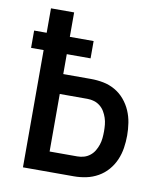

<svg xmlns="http://www.w3.org/2000/svg" viewBox="-82 -805 765 874"><g transform="rotate(10 300.0 -367.5)"><path d="M83 0V-542H25V-622H83V-735H190V-622H300V-542H190V-450H318Q347 -450 375.5 -444.5Q404 -439 429.5 -424.5Q455 -410 474 -387.5Q493 -365 504.5 -338.5Q516 -312 520.5 -283Q525 -254 525 -225Q525 -196 520.5 -167Q516 -138 504.5 -111.5Q493 -85 474 -63Q455 -41 429.5 -26.5Q404 -12 375.5 -6Q347 0 318 0ZM318 -92Q334 -92 349 -96.5Q364 -101 376.5 -111Q389 -121 397 -134.5Q405 -148 410 -163Q415 -178 416.5 -194Q418 -210 418 -225Q418 -241 416.5 -256.5Q415 -272 410 -287Q405 -302 397 -315.5Q389 -329 376.5 -339Q364 -349 349 -353.5Q334 -358 318 -358H190V-92Z"/></g></svg>

Font: Zed Mono Semibold Extended
Style: Regular
Weight: 600
Width: 7
Monospace: yes
Designer: Belleve Invis
Foundry: Belleve Invis
Version: Version 1.0.0; ttfautohint (v1.8.4)